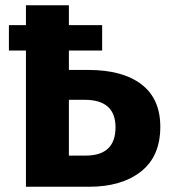

<svg xmlns="http://www.w3.org/2000/svg" viewBox="-20 -713 648 733"><path d="M592 -229Q592 -116 518 -58Q444 0 320 0H79V-520H14V-617H79V-693H243V-617H370V-520H243V-446H317Q448 -446 520 -391Q592 -336 592 -229ZM421 -227Q421 -332 303 -332H243V-119H307Q421 -119 421 -227Z"/></svg>

Font: Fira Sans BGR
Style: Bold
Weight: 700
Designer: bBox Type GmbH & Carrois Corporate GbR & Edenspiekermann AG
Foundry: bBox Type GmbH & Carrois Corporate GbR & Edenspiekermann AG
Version: Version 4.301